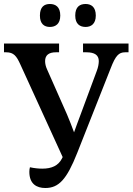

<svg xmlns="http://www.w3.org/2000/svg" viewBox="-21 -932 664 962"><path d="M408 -797C435 -797 459 -812 459 -854C459 -898 435 -912 408 -912C379 -912 356 -898 356 -854C356 -812 379 -797 408 -797ZM229 -797C257 -797 281 -812 281 -854C281 -898 257 -912 229 -912C201 -912 179 -898 179 -854C179 -812 201 -797 229 -797ZM206 10C273 10 313 -32 366 -166L534 -591C558 -653 574 -670 606 -670H623V-714H395V-670H412C453 -670 474 -656 474 -626C474 -613 471 -595 464 -577L382 -356C370 -323 361 -301 350 -269C338 -302 329 -324 315 -358L215 -584C208 -599 205 -613 205 -626C205 -655 223 -670 259 -670H275V-714H-1V-670H10C48 -670 62 -651 81 -609L293 -145L289 -137C271 -102 238 -87 191 -87C173 -87 151 -89 129 -94C127 -87 126 -79 126 -71C126 -10 163 10 206 10Z"/></svg>

Font: Noto Serif SemiCondensed Medium
Style: Regular
Weight: 500
Width: 4
Designer: Monotype Design Team
Foundry: Monotype Imaging Inc.
Version: Version 2.014